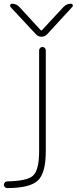

<svg xmlns="http://www.w3.org/2000/svg" viewBox="-39 -794 403 1011"><path d="M16.6 -756.8Q12.7 -761.7 15.1 -768.1Q17.6 -774.4 24.4 -774.4Q47.9 -774.4 63.5 -756.8L175.8 -634.8Q178.7 -631.8 181.6 -634.8L295.9 -757.8Q311.5 -774.4 334 -774.4Q340.8 -774.4 343.8 -768.6Q344.7 -765.6 344.7 -763.7Q344.7 -760.7 341.8 -757.8L209 -613.3Q197.3 -600.6 179.7 -600.6Q162.1 -600.6 150.4 -613.3ZM167 -529.3Q167 -536.1 172.4 -541.5Q177.7 -546.9 184.6 -546.9Q191.4 -546.9 196.8 -541.5Q202.1 -536.1 202.1 -529.3V2Q202.1 119.1 159.2 157.7Q116.2 196.3 -1 196.3Q-8.8 196.3 -13.7 190.9Q-18.6 185.5 -18.6 178.7Q-18.6 171.9 -13.2 166.5Q-7.8 161.1 -1 161.1Q104.5 159.2 134.8 130.9Q167 101.6 167 2Z"/></svg>

Font: Gen Jyuu Gothic ExtraLight
Style: Regular
Weight: 100
Designer: [Source Han Sans]
Ryoko NISHIZUKA  (kana & ideographs); Paul D. Hunt (Latin, Greek & Cyrillic); Wenlong ZHANG  (bopomofo
Version: Version 1.002.20150607